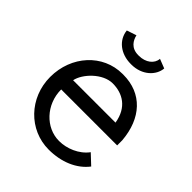

<svg xmlns="http://www.w3.org/2000/svg" viewBox="-189 -774 900 900"><g transform="rotate(45 261.5 -324.0)"><path d="M146 -643C152 -585 203 -545 270 -545H274C345 -545 392 -592 396 -641L350 -659C348 -625 315 -599 270 -599H266C218 -599 200 -632 194 -659ZM430 -120C397 -75 338 -52 289 -52H287C200 -52 124 -130 124 -230H495V-264C484 -399 406 -485 281 -485H276C146 -485 46 -375 46 -235C46 -97 151 11 282 11C365 11 437 -19 479 -74ZM133 -300C143 -351 209 -421 275 -421C341 -421 400 -387 414 -300Z"/></g></svg>

Font: Mint Spirit
Style: Regular
Weight: 400
Designer: HARENDAL Hirwen
Foundry: Arkandis Digital Foundry.
Version: Version 1.004;FFEdit